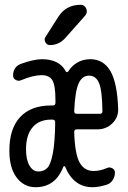

<svg xmlns="http://www.w3.org/2000/svg" viewBox="-20 -780 540 810"><path d="M226.6 -710Q258.8 -759.8 320.3 -759.8Q336.9 -759.8 343.8 -743.7Q350.6 -727.5 339.8 -714.8L255.9 -620.1Q228.5 -589.8 190.4 -589.8Q177.7 -589.8 171.4 -602.1Q165 -614.3 171.9 -624ZM195.3 -275.4Q145.5 -275.4 117.7 -243.2Q89.8 -210.9 89.8 -150.4Q89.8 -105.5 104.5 -81.1Q119.1 -56.6 141.6 -56.6Q166 -56.6 180.2 -72.3Q194.3 -87.9 203.1 -134.3Q211.9 -180.7 212.9 -264.6Q212.9 -274.4 202.1 -275.4ZM355.5 -460.9Q327.1 -460.9 312 -428.7Q296.9 -396.5 293 -311.5Q293 -299.8 303.7 -299.8H401.4Q412.1 -299.8 412.1 -311.5Q411.1 -397.5 397.9 -429.2Q384.8 -460.9 355.5 -460.9ZM129.9 9.8Q81.1 9.8 50.3 -30.8Q19.5 -71.3 19.5 -144.5Q19.5 -237.3 64.9 -286.1Q110.4 -335 195.3 -335H202.1Q213.9 -335 213.9 -345.7V-357.4Q213.9 -418.9 201.2 -440.9Q188.5 -462.9 155.3 -462.9Q120.1 -462.9 68.4 -441.4Q57.6 -436.5 46.4 -442.9Q35.2 -449.2 35.2 -460.9Q35.2 -498 68.4 -510.7Q120.1 -529.3 155.3 -530.3Q231.4 -530.3 257.8 -478.5Q259.8 -475.6 262.7 -475.6Q265.6 -475.6 267.6 -478.5Q300.8 -529.3 360.4 -530.3Q416 -530.3 445.3 -481Q474.6 -431.6 478.5 -320.3Q479.5 -284.2 453.6 -259.3Q427.7 -234.4 391.6 -234.4H303.7Q293 -234.4 293 -222.7Q295.9 -129.9 315.9 -94.2Q335.9 -58.6 375 -58.6Q402.3 -58.6 431.6 -71.3Q442.4 -76.2 453.6 -70.3Q464.8 -64.5 464.8 -51.8Q464.8 -35.2 455.6 -20.5Q446.3 -5.9 430.7 -1Q397.5 9.8 370.1 9.8Q291 9.8 254.9 -76.2Q253.9 -79.1 251 -79.1Q248 -79.1 247.1 -76.2Q213.9 9.8 129.9 9.8Z"/></svg>

Font: Rounded-X Mgen+ 2m regular
Style: Regular
Weight: 400
Designer: [Source Han Sans]
Ryoko NISHIZUKA  (kana & ideographs); Paul D. Hunt (Latin, Greek & Cyrillic); Wenlong ZHANG  (bopomofo
Version: Version 1.059.20150602